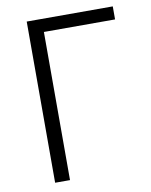

<svg xmlns="http://www.w3.org/2000/svg" viewBox="-80 -753 641 813"><g transform="rotate(-10 241.0 -346.5)"><path d="M91 0V-693H461V-637H155V0Z"/></g></svg>

Font: Ubuntu Sans Light
Style: Regular
Weight: 300
Designer: Dalton Maag Ltd
Foundry: Dalton Maag Ltd
Version: Version 1.006; ttfautohint (v1.8.4.7-5d5b)